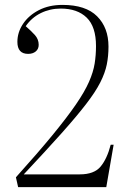

<svg xmlns="http://www.w3.org/2000/svg" viewBox="-20 -764 531 784"><path d="M54 0 45 -40Q135 -140 194.5 -212.5Q254 -285 290 -337.5Q326 -390 343.5 -430Q361 -470 366.5 -504.5Q372 -539 372 -576Q372 -655 334 -692Q296 -729 228 -729Q184 -729 146.5 -710.5Q109 -692 85 -657Q106 -639 122 -621.5Q138 -604 138 -581Q138 -564 126 -554Q114 -544 95 -544Q51 -544 51 -593Q51 -632 74 -666.5Q97 -701 138.5 -722.5Q180 -744 235 -744Q330 -744 376.5 -697.5Q423 -651 423 -574Q423 -535 416 -500.5Q409 -466 389.5 -427.5Q370 -389 331.5 -339Q293 -289 231 -219.5Q169 -150 77 -52H306Q364 -52 390.5 -83.5Q417 -115 432 -173H444L414 0Z"/></svg>

Font: Display Extralight
Style: Regular
Weight: 200
Designer: Latin by Veronika Burian and Jose Scaglione. Greek by Irene Vlachou. Cyrillic by Vera Evstafieva.
Foundry: TypeTogether
Version: Version 3.002